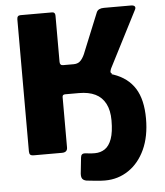

<svg xmlns="http://www.w3.org/2000/svg" viewBox="-60 -795 870 1012"><g transform="rotate(-5 375.0 -288.5)"><path d="M93 0Q78 0 73 -5.5Q68 -11 68 -23V-721Q68 -742 86 -742H254Q270 -742 270 -723V-479Q270 -460 287 -460H344Q368 -460 382.5 -477Q397 -494 407 -522L489 -723Q498 -742 528 -742H671Q686 -742 691 -735Q696 -728 689 -716L538 -421Q534 -412 533 -404.5Q532 -397 541 -392L343 -306H285Q270 -306 270 -293V-26Q270 0 241 0ZM455 165Q429 165 404.5 162Q380 159 357 157Q342 154 335.5 145.5Q329 137 330 118L339 33Q341 12 361 13Q372 14 384.5 15.5Q397 17 414 17Q444 17 467 1.5Q490 -14 503 -50Q516 -86 516 -148Q516 -201 497.5 -236.5Q479 -272 444 -289Q409 -306 358 -306H279V-413H360Q472 -413 547.5 -387Q623 -361 660.5 -301.5Q698 -242 698 -141Q698 -47 666.5 21.5Q635 90 579.5 127.5Q524 165 455 165Z"/></g></svg>

Font: Libre Franklin ExtraBold
Style: Regular
Weight: 800
Designer: Pablo Impallari, Rodrigo Fuenzalida, Nhung Nguyen
Foundry: Impallari Type
Version: Version 3.000